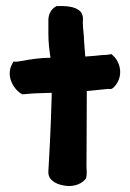

<svg xmlns="http://www.w3.org/2000/svg" viewBox="-20 -604 431 635"><path d="M20 -392C-2 -352 26 -306 54 -292L77 -294C98 -296 126 -296 151 -297V-287C147 -149 143 -96 140 -38V-35C139 -9 165 5 189 9C215 15 245 9 262 -11L264 -13C269 -29 266 -45 266 -53C266 -118 267 -174 267 -290V-303C291 -305 317 -308 339 -310C342 -310 348 -307 356 -315C391 -350 378 -399 354 -420L349 -425C344 -424 331 -422 321 -422H319C299 -420 282 -418 262 -417C261 -435 259 -451 258 -469C258 -487 254 -510 254 -527V-532C254 -537 257 -551 247 -565C233 -579 212 -585 171 -584H167L164 -582C149 -574 140 -556 140 -538V-493C140 -463 143 -440 147 -413C113 -413 83 -408 49 -402L36 -400H24Z"/></svg>

Font: Vapor
Style: ExBd
Weight: 800
Foundry: Cannot Into Space Fonts
Version: Version 0.179